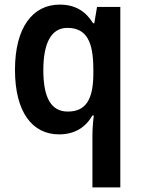

<svg xmlns="http://www.w3.org/2000/svg" viewBox="-20 -573 615 833"><path d="M381 16V240H502V-543H401L389 -472H384C353 -522 309 -553 239 -553C122 -553 45 -454 45 -270C45 -87 120 10 236 10C306 10 352 -22 381 -72H387C383 -40 381 -8 381 16ZM274 -89C202 -89 168 -149 168 -268C168 -386 202 -452 272 -452C356 -452 385 -392 385 -271V-250C384 -142 353 -89 274 -89Z"/></svg>

Font: Noto Sans Ethiopic SemiCondensed SemiBold
Style: Regular
Weight: 600
Width: 4
Designer: Monotype Design Team
Foundry: Monotype Imaging Inc.
Version: Version 2.102